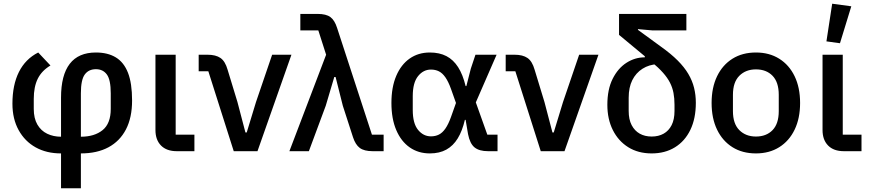

<svg xmlns="http://www.w3.org/2000/svg" viewBox="-20 -815 4686 1035"><path d="M309 200V12Q231 12 172.5 -20.5Q114 -53 80.5 -113.5Q47 -174 47 -256Q47 -357 82 -427Q117 -497 186 -532L252 -462Q205 -434 183.5 -390.5Q162 -347 162 -282V-228Q162 -177 181.5 -143.5Q201 -110 234.5 -94Q268 -78 309 -78V-289Q309 -410 356 -471Q403 -532 497 -532Q561 -532 604.5 -505.5Q648 -479 670 -422.5Q692 -366 692 -273Q692 -181 659 -117.5Q626 -54 564.5 -21Q503 12 416 12V200ZM416 -312V-78Q489 -78 533 -113.5Q577 -149 577 -228V-312Q577 -385 556 -413.5Q535 -442 497 -442Q458 -442 437 -413.5Q416 -385 416 -312Z M1028 -89V0H933Q878 0 848 -30.5Q818 -61 818 -114V-520H927V-89Z M1368 0H1240L1103 -431H1051V-520H1099Q1143 -520 1168.5 -502.5Q1194 -485 1207 -439L1260 -265L1303 -101H1310L1360 -265L1447 -520H1551Z M1738 -520 1696 -651H1599V-740H1692Q1738 -740 1761 -723Q1784 -706 1797 -665L1985 -89H2048V0H1989Q1943 0 1919.5 -17.5Q1896 -35 1883 -75L1828 -245L1789 -400H1782L1736 -245L1645 0H1540Z M2662 -89V0H2611Q2563 0 2538 -20.5Q2513 -41 2503 -92L2490 -169H2486Q2472 -109 2447.5 -69Q2423 -29 2386 -8.5Q2349 12 2297 12Q2235 12 2188.5 -20.5Q2142 -53 2116 -114Q2090 -175 2090 -260Q2090 -345 2116 -406Q2142 -467 2188.5 -499.5Q2235 -532 2297 -532Q2349 -532 2386.5 -512.5Q2424 -493 2449.5 -453Q2475 -413 2490 -351H2494L2518 -445L2543 -520H2657L2545 -263L2607 -89ZM2303 -80Q2327 -80 2346 -89.5Q2365 -99 2381 -122Q2397 -145 2411 -184L2438 -260L2411 -336Q2397 -375 2381 -398Q2365 -421 2346 -430.5Q2327 -440 2303 -440Q2262 -440 2233.5 -404.5Q2205 -369 2205 -297V-222Q2205 -150 2233.5 -115Q2262 -80 2303 -80Z M3023 0H2895L2758 -431H2706V-520H2754Q2798 -520 2823.5 -502.5Q2849 -485 2862 -439L2915 -265L2958 -101H2965L3015 -265L3102 -520H3206Z M3524 -469Q3479 -467 3443.5 -444.5Q3408 -422 3388.5 -383Q3369 -344 3369 -288V-217Q3369 -171 3385 -140.5Q3401 -110 3428.5 -94.5Q3456 -79 3493 -79Q3530 -79 3557.5 -94.5Q3585 -110 3600.5 -140.5Q3616 -171 3616 -217V-250Q3616 -285 3610.5 -314Q3605 -343 3591.5 -369.5Q3578 -396 3554 -423Q3530 -450 3493 -481L3317 -627V-740H3680V-651H3498L3419 -658V-654L3545 -562Q3597 -525 3633 -489Q3669 -453 3690.5 -416.5Q3712 -380 3721.5 -341.5Q3731 -303 3731 -261Q3731 -176 3701.5 -115Q3672 -54 3618.5 -21Q3565 12 3493 12Q3420 12 3366.5 -21.5Q3313 -55 3283.5 -114Q3254 -173 3254 -250Q3254 -333 3282.5 -390Q3311 -447 3357 -476.5Q3403 -506 3456 -506V-525Z M4055 12Q3982 12 3928.5 -21.5Q3875 -55 3845.5 -116Q3816 -177 3816 -260Q3816 -343 3845.5 -404Q3875 -465 3928.5 -498.5Q3982 -532 4055 -532Q4127 -532 4180.5 -498.5Q4234 -465 4263.5 -404Q4293 -343 4293 -260Q4293 -177 4263.5 -116Q4234 -55 4180.5 -21.5Q4127 12 4055 12ZM4055 -79Q4111 -79 4144.5 -113.5Q4178 -148 4178 -216V-304Q4178 -372 4144.5 -406.5Q4111 -441 4055 -441Q4000 -441 3965.5 -406.5Q3931 -372 3931 -304V-216Q3931 -148 3965.5 -113.5Q4000 -79 4055 -79Z M4624 -89V0H4529Q4474 0 4444 -30.5Q4414 -61 4414 -114V-520H4523V-89ZM4569 -781 4508 -582 4435 -592 4466 -795Z"/></svg>

Font: IBM Plex Sans Medium
Style: Regular
Weight: 500
Designer: Mike Abbink, Paul van der Laan, Pieter van Rosmalen
Foundry: Bold Monday
Version: Version 3.201